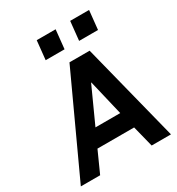

<svg xmlns="http://www.w3.org/2000/svg" viewBox="-212 -1054 1098 1188"><g transform="rotate(-30 337.0 -460.0)"><path d="M482 -700 659 0H521L483 -151H221L153 0H15L338 -700ZM391 -524 276 -271H453L393 -524ZM217 -785 231 -920H366L352 -785ZM456 -785 470 -920H605L591 -785Z"/></g></svg>

Font: Quantico
Style: Bold Italic
Weight: 700
Italic angle: -12°
Designer: Matt Desmond
Foundry: MADtype
Version: Version 2.002